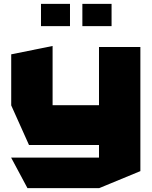

<svg xmlns="http://www.w3.org/2000/svg" viewBox="-20 -768 784 993"><path d="M492 205V-525H706V117L493 205ZM122 205 38 48V47H492V205ZM130 -18 38 -223V-224H492V-18ZM38 -224V-487L251 -530H252V-224ZM406 -633V-748H557V-633ZM192 -633V-748H342V-633Z"/></svg>

Font: Foldit ExtraBold
Style: Regular
Weight: 800
Version: Version 1.003